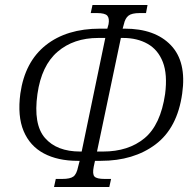

<svg xmlns="http://www.w3.org/2000/svg" viewBox="-20 -739 764 764"><path d="M195 5 202 -27H228Q259 -27 272 -36.5Q285 -46 291 -76L297 -99H289Q210 -99 154.5 -128.5Q99 -158 74 -217.5Q49 -277 61 -367Q79 -493 162 -559Q245 -625 378 -625H407L412 -643Q416 -666 407 -676.5Q398 -687 366 -687H341L348 -719H567L561 -687H536Q504 -687 491 -676.5Q478 -666 473 -643L468 -625H476Q597 -625 660 -559Q723 -493 705 -367Q686 -230 599 -164.5Q512 -99 381 -99H358L353 -76Q347 -46 356 -36.5Q365 -27 396 -27H422L415 5ZM305 -136 399 -588H371Q273 -588 209 -533Q145 -478 129 -365Q112 -244 159 -190Q206 -136 299 -136ZM366 -136H390Q491 -136 555 -189Q619 -242 637 -365Q647 -443 628 -492Q609 -541 567.5 -564.5Q526 -588 470 -588H461Z"/></svg>

Font: Noto Serif Condensed Light
Style: Italic
Weight: 300
Width: 3
Italic angle: -12°
Designer: Monotype Design Team
Foundry: Monotype Imaging Inc.
Version: Version 2.014; ttfautohint (v1.8.4.7-5d5b)